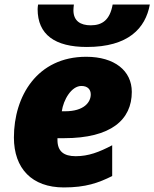

<svg xmlns="http://www.w3.org/2000/svg" viewBox="-20 -812 677 842"><path d="M361 -606C543 -606 618 -688 637 -792H474C462 -725 429 -701 378 -701C333 -701 302 -720 302 -767C302 -774 303 -784 304 -792H147C146 -787 145 -776 145 -772C145 -660 221 -606 361 -606ZM260 10C356 10 412 -10 472 -40V-175C415 -145 368 -127 312 -127C259 -127 232 -149 232 -198V-206H261C467 -206 558 -287 558 -409C558 -502 482 -563 358 -563C143 -563 41 -390 41 -209C41 -73 120 10 260 10ZM251 -324C258 -374 293 -435 337 -435C365 -435 378 -419 378 -398C378 -364 349 -324 265 -324Z"/></svg>

Font: Noto Sans UI Black
Style: Italic
Weight: 900
Italic angle: -372°
Designer: Monotype Design Team
Foundry: Monotype Imaging Inc.
Version: Version 1.901